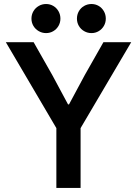

<svg xmlns="http://www.w3.org/2000/svg" viewBox="-20 -928 677 948"><path d="M258.3 -295.4 8.8 -719.7H146L238.3 -557.1L315.9 -412.6H320.8L398.4 -557.1L490.7 -719.7H627.9L377.9 -295.4V0H258.3ZM359.9 -835.9Q359.9 -856 369.4 -872.6Q378.9 -889.2 395.5 -898.7Q412.1 -908.2 431.6 -908.2Q451.2 -908.2 467.3 -898.7Q483.4 -889.2 492.9 -872.6Q502.4 -856 502.4 -835.9Q502.4 -816.4 492.9 -800Q483.4 -783.7 467.3 -774.2Q451.2 -764.6 431.6 -764.6Q412.1 -764.6 395.5 -774.2Q378.9 -783.7 369.4 -800Q359.9 -816.4 359.9 -835.9ZM135.3 -835.9Q135.3 -856 145 -872.6Q154.8 -889.2 171.4 -898.7Q188 -908.2 207.5 -908.2Q227.1 -908.2 243.2 -898.7Q259.3 -889.2 268.8 -872.6Q278.3 -856 278.3 -835.9Q278.3 -816.4 268.8 -800Q259.3 -783.7 243.2 -774.2Q227.1 -764.6 207.5 -764.6Q188 -764.6 171.4 -774.2Q154.8 -783.7 145 -800Q135.3 -816.4 135.3 -835.9Z"/></svg>

Font: Reddit Sans SemiBold
Style: Regular
Weight: 600
Designer: Stephen Hutchings
Foundry: Reddit
Version: Version 1.013